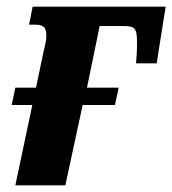

<svg xmlns="http://www.w3.org/2000/svg" viewBox="-20 -556 517 576"><path d="M77 -241H15L26 -293H88L110 -398Q111 -403 115 -419.5Q119 -436 119 -450Q119 -468 111.5 -475Q104 -482 85 -482H67L78 -536H477L450 -366H388L390 -390Q391 -407 391 -431Q391 -453 387.5 -462.5Q384 -472 375.5 -475Q367 -478 347 -478H279L241 -293H336L325 -241H228L176 0H26Z"/></svg>

Font: Noto Serif CondExtraBold
Style: Italic
Weight: 800
Width: 3
Italic angle: -12°
Designer: Monotype Design Team
Foundry: Monotype Imaging Inc.
Version: Version 1.001